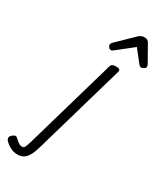

<svg xmlns="http://www.w3.org/2000/svg" viewBox="-588 -951 1338 1580"><g transform="rotate(30 80.5 -160.5)"><path d="M-136 519Q-172 519 -204.5 501.5Q-237 484 -258 461Q-270 447 -268 433Q-266 419 -250 407Q-235 394 -224 393.5Q-213 393 -201 405Q-181 424 -166 434Q-151 444 -133 444Q-117 444 -109 428Q-101 412 -89 371L159 -488Q163 -502 174.5 -508.5Q186 -515 208 -515Q231 -515 240 -508Q249 -501 245 -487L-3 372Q-21 435 -41.5 466.5Q-62 498 -85.5 508.5Q-109 519 -136 519ZM104 -610Q91 -610 81 -621Q71 -632 71 -644Q71 -652 75 -658Q79 -664 83 -668L237 -818Q250 -830 263.5 -835Q277 -840 294 -840Q307 -840 318.5 -833.5Q330 -827 336 -815L423 -661Q427 -654 428 -649Q429 -644 429 -640Q429 -628 414.5 -619Q400 -610 390 -610Q381 -610 375.5 -615Q370 -620 364 -626L275 -739L131 -625Q125 -621 118 -615.5Q111 -610 104 -610Z"/></g></svg>

Font: Playwrite AU QLD
Style: Regular
Weight: 400
Designer: Veronika Burian, José Scaglione
Foundry: TypeTogether
Version: Version 1.002